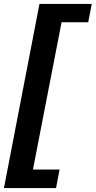

<svg xmlns="http://www.w3.org/2000/svg" viewBox="-46 -745 485 973"><path d="M-26 208 154 -725H419L401 -632H266L121 114H256L238 208Z"/></svg>

Font: Libra Sans Modern
Style: Bold Italic
Weight: 700
Italic angle: -12°
Foundry: Stefan Peev, Context Ltd
Version: Version 1.000